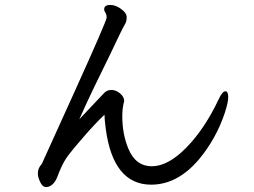

<svg xmlns="http://www.w3.org/2000/svg" viewBox="-20 -756 1040 785"><path d="M168.9 8.8Q153.8 8.8 144.3 -11.7Q134.8 -32.2 134.8 -45.2Q134.8 -58.1 138.4 -66.7Q142.1 -75.2 146 -79.6Q149.9 -84 151.9 -87.9Q153.8 -91.8 284.9 -381.3Q416 -670.9 416 -684.1Q416 -696.3 410.9 -704.1Q405.8 -711.9 405.8 -717.8Q405.8 -735.8 431.2 -735.8Q452.1 -735.8 475.1 -719.5Q498 -703.1 498 -685.1Q498 -668 490.5 -656Q482.9 -644 468 -612.5Q453.1 -581.1 430.7 -534.4Q408.2 -487.8 382.1 -434.8Q356 -381.8 332 -329.8Q308.1 -277.8 304.2 -268.1L349.1 -315.9Q395 -364.7 406.5 -376.5Q418 -388.2 436 -388.2Q454.1 -388.2 470.9 -374Q487.8 -359.9 487.8 -342.8Q480 -315.9 480 -280.8Q480 -207.5 504.9 -147.9Q534.7 -76.2 600.8 -76.2Q667 -76.2 741.9 -152.6Q816.9 -229 874 -350.1Q889.2 -383.3 901.9 -382.8Q913.1 -382.8 913.1 -357.9Q913.1 -337.9 898.9 -293.9Q863.8 -189 793.9 -105Q706.1 -1 598.1 -1Q442.4 -1 412.1 -231Q407.2 -270 407.2 -287.1Q369.1 -251 321.5 -196Q273.9 -141.1 258.5 -120.1Q243.2 -99.1 232.7 -76.7Q222.2 -54.2 214.6 -33.7Q207 -13.2 194.6 -2.2Q182.1 8.8 168.9 8.8Z"/></svg>

Font: LXGW WenKai Screen R
Style: Regular
Weight: 400
Designer: Fontworks Inc.
Version: Version 1.235;May 31, 2022